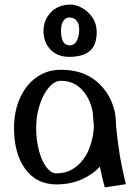

<svg xmlns="http://www.w3.org/2000/svg" viewBox="-20 -807 609 834"><path d="M388 -260Q386 -207 367 -160Q348 -113 311.5 -83.5Q275 -54 225 -54Q202 -54 182 -80Q162 -106 149.5 -151.5Q137 -197 137 -251Q137 -305 152.5 -352Q168 -399 192.5 -427.5Q217 -456 244 -456Q300 -456 336 -417.5Q372 -379 383 -319Q384 -297 388 -260ZM435 7 527 -7Q496 -127 484 -262Q484 -290 480 -313Q479 -316 479 -323H478Q460 -402 400 -453Q340 -504 244 -504Q185 -504 138.5 -471Q92 -438 66.5 -380.5Q41 -323 41 -251Q41 -139 90 -72.5Q139 -6 225 -6Q284 -6 332 -26.5Q380 -47 414 -83Q423 -37 435 7ZM324 -679Q324 -650 313.5 -630Q303 -610 283 -610Q245 -610 245 -674Q245 -701 255 -716Q265 -731 281 -731Q302 -731 313 -717Q324 -703 324 -679ZM287 -787Q233 -787 201 -753.5Q169 -720 169 -672Q169 -624 199 -592Q229 -560 281 -560Q339 -560 369.5 -585Q400 -610 400 -668Q400 -704 381.5 -731Q363 -758 336.5 -772.5Q310 -787 287 -787Z"/></svg>

Font: LXGW Marker Gothic
Style: Regular
Weight: 400
Version: Version 1.001